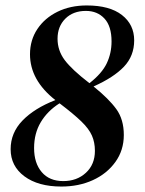

<svg xmlns="http://www.w3.org/2000/svg" viewBox="-20 -669 530 704"><path d="M205 15Q120 15 69.5 -22.5Q19 -60 19 -122Q19 -182 62.5 -227Q106 -272 183 -302Q90 -375 90 -470Q90 -522 117 -562.5Q144 -603 191 -626Q238 -649 298 -649Q382 -649 427 -614Q472 -579 472 -521Q472 -464 434.5 -424.5Q397 -385 323 -352Q379 -307 406.5 -269Q434 -231 434 -174Q434 -118 403 -75Q372 -32 320.5 -8.5Q269 15 205 15ZM191 -527Q191 -484 217 -449Q243 -414 308 -364Q354 -400 371.5 -437Q389 -474 389 -517Q389 -573 363 -601Q337 -629 295 -629Q248 -629 219.5 -600.5Q191 -572 191 -527ZM105 -126Q105 -71 133 -38Q161 -5 212 -5Q262 -5 295 -35.5Q328 -66 328 -116Q328 -147 317 -172Q306 -197 278 -224Q250 -251 200 -289L198 -290Q154 -262 129.5 -221Q105 -180 105 -126Z"/></svg>

Font: DeepMind Serif Display
Style: Italic
Weight: 400
Italic angle: -12°
Designer: Frank Grießhammer / Modifications: Colophon Foundry
Foundry: Colophon Foundry
Version: Version 5.003; ttfautohint (v1.8.2)